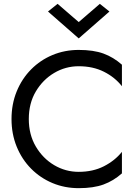

<svg xmlns="http://www.w3.org/2000/svg" viewBox="-20 -970 725 1000"><path d="M390 -855 500 -950 550 -910 390 -770 230 -910 280 -950ZM130 -350Q130 -269 166.5 -207Q203 -145 262 -110Q321 -75 390 -75Q464 -75 521 -104Q578 -133 615 -179V-67Q571 -28 519 -9Q467 10 390 10Q317 10 253.5 -16.5Q190 -43 142 -91.5Q94 -140 67 -206Q40 -272 40 -350Q40 -428 67 -494Q94 -560 142 -608.5Q190 -657 253.5 -683.5Q317 -710 390 -710Q467 -710 519 -691Q571 -672 615 -633V-521Q578 -568 521 -596.5Q464 -625 390 -625Q321 -625 262 -590Q203 -555 166.5 -493.5Q130 -432 130 -350Z"/></svg>

Font: Jost*
Style: Regular
Weight: 400
Version: Version 3.7